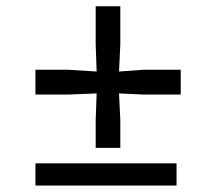

<svg xmlns="http://www.w3.org/2000/svg" viewBox="-20 -576 671 596"><path d="M277 -117V-202.5L280 -286L192.5 -282.5H90V-359.5H192.5L280 -354L277 -439V-556.5H353.5V-439L349.5 -354L425 -359.5H541V-282.5H425L349.5 -286L353.5 -202.5V-117ZM90 0V-69H528V0Z"/></svg>

Font: Merriweather Light 18pt
Style: Regular
Weight: 400
Version: Version 2.100